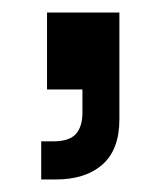

<svg xmlns="http://www.w3.org/2000/svg" viewBox="-20 -143 266 307"><path d="M45.9 144V83H64.9Q90.8 83 101.3 71.3Q111.8 59.6 111.8 37.1V0H55.2V-123H170.9V47.9Q170.9 96.2 143.8 120.1Q116.7 144 68.8 144Z"/></svg>

Font: BDO Grotesk Medium
Style: Regular
Weight: 500
Designer: Deni Anggara
Foundry: Lokal Container
Version: Version 2.000